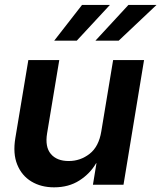

<svg xmlns="http://www.w3.org/2000/svg" viewBox="-20 -764 667 794"><path d="M398.9 -220.7 447.8 -515.6H575.7L490.7 0H364.3L378.9 -88.9H377.4Q352.5 -45.9 308.3 -17.6Q264.2 10.7 203.6 10.7Q149.9 10.7 109.9 -13.4Q69.8 -37.6 51.3 -83.3Q32.7 -128.9 43.5 -193.4L97.2 -515.6H225.1L174.8 -212.9Q165.5 -156.7 190.2 -127.4Q214.8 -98.1 264.2 -98.1Q312.5 -98.1 350.6 -127.9Q388.7 -157.7 398.9 -220.7ZM374.5 -595.7 511.2 -743.7H627.4L470.7 -595.7ZM204.1 -595.7 319.3 -743.7H434.6L297.4 -595.7Z"/></svg>

Font: Inter Display Semi Bold
Style: Italic
Weight: 600
Italic angle: -9.39999°
Designer: Rasmus Andersson
Foundry: rsms
Version: Version 4.000;git-4fc901f